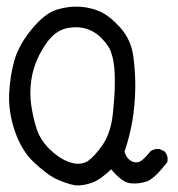

<svg xmlns="http://www.w3.org/2000/svg" viewBox="-20 -561 540 582"><path d="M209 1Q200.7 -0.5 192.6 -2.7Q184.6 -4.9 177 -7.6Q169.4 -10.3 161.9 -13.4Q154.3 -16.6 147 -20Q118.7 -35.2 82 -69.8Q44.9 -105 24.9 -164.1Q4.9 -222.7 7.8 -278.3Q10.7 -333 23.9 -378.9Q37.6 -425.8 76.7 -473.1Q115.7 -520.5 152.3 -531.7Q189 -543 223.1 -540.5Q257.3 -538.1 285.6 -524.9Q299.8 -518.1 314.7 -506.1Q329.6 -494.1 345.2 -476.6Q360.8 -459 370.6 -437.7Q380.4 -416.5 383.8 -392.1Q390.6 -344.2 390.1 -293.9Q389.6 -268.6 387.5 -243.9Q385.3 -219.2 381.3 -194.8Q373 -147 357.4 -101.1Q362.3 -84 373.5 -75.7Q385.3 -66.9 398.4 -69.3Q411.6 -71.8 435.1 -101.1V-102.1H436Q441.4 -106.4 448 -108.2Q454.6 -109.9 462.4 -109.4H463.4L464.4 -108.9L477.1 -103L478 -102.5L479 -101.6Q490.7 -88.9 487.3 -70.3L486.8 -68.8L485.8 -67.9Q466.3 -43 451.2 -28.8Q436 -14.6 423.8 -10.7Q400.9 -2.9 375.5 -5.4Q350.1 -7.8 316.9 -47.9Q284.7 -16.6 260.3 -7.8Q247.6 -2.9 234.9 -0.7Q222.2 1.5 210 1H209.5ZM244.1 -71.3Q266.6 -86.4 291 -121.8Q315.4 -157.2 321.8 -213.9Q328.1 -272 328.1 -310.1Q328.1 -348.1 324.7 -369.1Q323.2 -379.9 320.8 -388.9Q318.4 -397.9 315.4 -406.2Q309.6 -421.9 290.5 -442.4Q287.6 -445.8 284.2 -449Q280.8 -452.1 277.3 -454.8Q273.9 -457.5 270.3 -460Q266.6 -462.4 262.7 -464.6Q258.8 -466.8 254.9 -468.8Q251 -470.7 246.6 -472.2Q221.2 -481.4 191.4 -477.1Q161.6 -473.1 140.1 -452.6Q134.8 -447.8 129.4 -441.4Q124 -435.1 118.9 -427.7Q113.8 -420.4 108.9 -412.1Q104 -403.8 99.1 -394.5Q80.1 -356.4 74.7 -317.4Q69.3 -278.3 74.7 -241.7Q80.1 -204.6 91.3 -169.4Q97.2 -152.3 107.2 -137Q117.2 -121.6 131.3 -107.9Q160.2 -80.1 190.9 -69.3Q220.2 -59.1 244.1 -71.3Z"/></svg>

Font: NaikaiFont
Style: SemiBold
Weight: 600
Version: Version 1.89